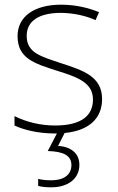

<svg xmlns="http://www.w3.org/2000/svg" viewBox="-20 -560 502 820"><path d="M319 144C319 95 284 67 228 63L256 8C361 -2 416 -55 416 -137C416 -235 332 -260 241 -290C156 -319 94 -333 94 -407C94 -472 149 -505 240 -505C292 -505 350 -492 388 -474L403 -508C359 -526 304 -540 241 -540C127 -540 55 -490 55 -406C55 -310 127 -289 223 -258C314 -230 377 -206 377 -135C377 -67 329 -24 215 -24C153 -24 92 -39 42 -64V-24C80 -6 141 10 214 10C217 10 220 10 223 10L184 85C251 87 285 104 285 145C285 188 250 210 200 210C176 210 159 208 143 204V234C158 238 175 240 199 240C271 240 319 203 319 144Z"/></svg>

Font: Noto Sans Gurmukhi ExtraLight
Style: Regular
Weight: 200
Designer: Jelle Bosma - Monotype Design Team
Foundry: Monotype Imaging Inc.
Version: Version 2.004